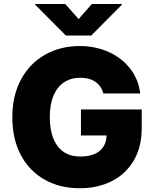

<svg xmlns="http://www.w3.org/2000/svg" viewBox="-20 -952 789 981"><path d="M390.6 -554.7Q341.8 -554.7 306.6 -531Q271.5 -507.3 252.9 -462.2Q234.4 -417 234.4 -354.5Q234.4 -258.3 274.4 -205.3Q314.5 -152.3 389.6 -152.3Q454.6 -152.3 489 -180.9Q523.4 -209.5 524.4 -259.8H393.6V-392.6H704.1V-295.9Q704.1 -201.7 663.8 -132.6Q623.5 -63.5 551.8 -26.9Q480 9.8 387.7 9.8Q285.6 9.8 207.5 -34.4Q129.4 -78.6 86.2 -160.4Q43 -242.2 43 -352.5Q43 -465.3 88.4 -547.9Q133.8 -630.4 212.2 -673.6Q290.5 -716.8 386.7 -716.8Q468.8 -716.8 536.6 -685.8Q604.5 -654.8 646.5 -599.6Q688.5 -544.4 696.3 -474.6H507.8Q498 -512.7 467.8 -533.7Q437.5 -554.7 390.6 -554.7ZM381.8 -854.5 449.2 -931.6H602.5V-927.7L446.3 -770.5H316.4L160.2 -927.7V-931.6H313.5Z"/></svg>

Font: Pretendard Std Black
Style: Regular
Weight: 900
Designer: Base glyphs from Inter by Rasmus Andersson; Hangeul glyphs from Noto Sans CJK(Source Han Sans) by Jang Soo-young and Kan
Foundry: Kil Hyung-jin
Version: Version 1.309